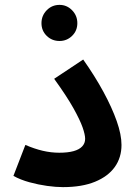

<svg xmlns="http://www.w3.org/2000/svg" viewBox="-20 -761 557 787"><path d="M35 -40 84 -167Q121 -151 155 -143Q189 -135 223 -135Q258 -135 281.5 -141.5Q305 -148 317 -161Q329 -174 329 -192Q329 -209 318.5 -239Q308 -269 281 -317.5Q254 -366 202 -438L321 -517Q369 -449 404 -384.5Q439 -320 458.5 -264.5Q478 -209 478 -167Q478 -115 450.5 -76.5Q423 -38 369.5 -16Q316 6 238 6Q209 6 173 1Q137 -4 100.5 -14Q64 -24 35 -40ZM224 -593Q193 -593 171.5 -614Q150 -635 150 -666Q150 -697 171.5 -719Q193 -741 224 -741Q254 -741 275.5 -719Q297 -697 297 -666Q297 -635 275.5 -614Q254 -593 224 -593Z"/></svg>

Font: Farlight84_Sys_V01
Style: Bold
Weight: 700
Designer: Monotype Design Team, Nadine Chahine and Nizar Qandah
Foundry: Monotype Imaging Inc.
Version: Version 2.004;October 31, 2024;FontCreator 14.0.0.2814 64-bi